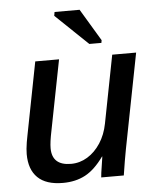

<svg xmlns="http://www.w3.org/2000/svg" viewBox="-53 -780 680 836"><g transform="rotate(-5 287.0 -362.5)"><path d="M367.7 -90.3Q328.6 -35.6 286.6 -13.2Q244.6 9.3 188.5 9.3Q115.2 9.3 78.6 -26.4Q42 -62 42 -129.4Q42 -139.2 43.2 -152.6Q44.4 -166 46.9 -180.9Q49.3 -195.8 52.2 -209.5L114.3 -528.3H218.3L158.2 -221.7Q147.9 -172.4 147.9 -146Q147.9 -70.3 231 -70.3Q269.5 -70.3 302.7 -90.6Q335.9 -110.8 359.9 -147.5Q383.8 -184.1 393.1 -232.4L450.7 -528.3H555.2L474.1 -112.8Q469.7 -90.8 465.1 -62.7Q460.4 -34.7 455.1 0H356.4Q356.4 -3.4 358.6 -20.8Q360.8 -38.1 364.3 -58.3Q367.7 -78.6 369.1 -90.3ZM410.2 -595.2 408.2 -583.5H355.5L213.9 -718.8L216.8 -735.4H326.2Z"/></g></svg>

Font: Arimo Medium
Style: Italic
Weight: 500
Italic angle: -12°
Designer: Steve Matteson
Foundry: Monotype Imaging Inc.
Version: Version 1.33